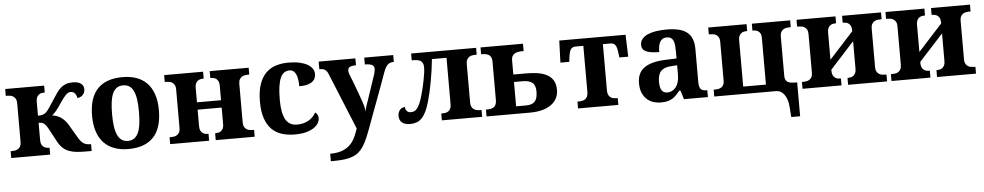

<svg xmlns="http://www.w3.org/2000/svg" viewBox="-42 -897 7613 1486"><g transform="rotate(-5 3765.0 -154.5)"><path d="M17.1 -53.2H28.8Q40 -53.2 52.5 -55.4Q64.9 -57.6 75.4 -64.5Q85.9 -71.3 93 -84Q100.1 -96.7 100.1 -118.2V-418Q100.1 -439.5 93 -452.1Q85.9 -464.8 75.4 -471.7Q64.9 -478.5 52.5 -480.7Q40 -482.9 28.8 -482.9H17.1V-536.1H319.8V-482.9H317.9Q307.6 -482.9 296.1 -480.7Q284.7 -478.5 274.9 -471.7Q265.1 -464.8 258.5 -452.1Q252 -439.5 252 -418V-308.1Q276.4 -308.1 291.5 -313.5Q306.6 -318.8 317.9 -330.1Q330.1 -342.3 345.7 -366Q361.3 -389.6 386.2 -428.2Q402.8 -454.6 418 -475.6Q433.1 -496.6 450.4 -511.2Q467.8 -525.9 489.5 -533.9Q511.2 -542 541 -542Q565.9 -542 582.3 -536.9Q598.6 -531.7 608.6 -523.2Q618.7 -514.6 622.8 -503.7Q627 -492.7 627 -481Q627 -467.3 622.3 -456.1Q617.7 -444.8 609.6 -436.8Q601.6 -428.7 590.8 -423.8Q580.1 -418.9 567.9 -418Q564 -440.9 552 -455.1Q540 -469.2 518.1 -469.2Q509.3 -469.2 500.5 -464.8Q491.7 -460.4 482.2 -451.2Q472.7 -441.9 461.7 -427.5Q450.7 -413.1 437 -393.1Q424.3 -374 414.1 -359.6Q403.8 -345.2 395 -334.5Q386.2 -323.7 378.2 -315.7Q370.1 -307.6 361.8 -300.8Q377.9 -298.8 394.3 -293.5Q410.6 -288.1 426.5 -277.8Q442.4 -267.6 457 -252Q471.7 -236.3 484.9 -213.9L540 -120.1Q551.8 -99.6 562.5 -86.4Q573.2 -73.2 584.7 -65.9Q596.2 -58.6 609.4 -55.9Q622.6 -53.2 639.2 -53.2H642.1V0H600.1Q559.1 0 526.1 -3.2Q493.2 -6.3 466.8 -16.4Q440.4 -26.4 419.7 -45.2Q398.9 -64 381.8 -95.2L331.1 -189.9Q320.3 -210.4 311.5 -222.7Q302.7 -234.9 293.9 -241.7Q285.2 -248.5 275.4 -250.7Q265.6 -252.9 252 -252.9V-118.2Q252 -96.7 258.5 -84Q265.1 -71.3 274.9 -64.5Q284.7 -57.6 296.1 -55.4Q307.6 -53.2 317.9 -53.2H319.8V0H17.1Z M1188 -270Q1188 -128.9 1121.8 -59.6Q1055.7 9.8 927.2 9.8Q867.2 9.8 819.3 -7.6Q771.5 -24.9 738 -59.6Q704.6 -94.2 686.8 -147Q668.9 -199.7 668.9 -270Q668.9 -411.1 735.1 -480Q801.3 -548.8 930.2 -548.8Q990.2 -548.8 1037.8 -531.7Q1085.4 -514.6 1118.9 -480Q1152.3 -445.3 1170.2 -392.8Q1188 -340.3 1188 -270ZM824.2 -270Q824.2 -216.8 829.8 -176.3Q835.4 -135.7 847.9 -108.4Q860.4 -81.1 880.4 -67.1Q900.4 -53.2 929.2 -53.2Q958 -53.2 977.8 -67.1Q997.6 -81.1 1010 -108.4Q1022.5 -135.7 1027.8 -176.3Q1033.2 -216.8 1033.2 -270Q1033.2 -323.7 1027.6 -364Q1022 -404.3 1009.5 -431.2Q997.1 -458 977.1 -471.4Q957 -484.9 928.2 -484.9Q899.4 -484.9 879.4 -471.4Q859.4 -458 847.2 -431.2Q835 -404.3 829.6 -364Q824.2 -323.7 824.2 -270Z M1825.7 -118.2Q1825.7 -96.7 1832.8 -84Q1839.8 -71.3 1850.3 -64.5Q1860.8 -57.6 1873.5 -55.4Q1886.2 -53.2 1897 -53.2H1908.7V0H1606V-53.2H1607.9Q1618.2 -53.2 1629.6 -55.4Q1641.1 -57.6 1650.9 -64.5Q1660.6 -71.3 1667.2 -84Q1673.8 -96.7 1673.8 -118.2V-247.1H1486.8V-118.2Q1486.8 -96.7 1493.4 -84Q1500 -71.3 1509.8 -64.5Q1519.5 -57.6 1531 -55.4Q1542.5 -53.2 1552.7 -53.2H1554.7V0H1252V-53.2H1263.7Q1274.9 -53.2 1287.4 -55.4Q1299.8 -57.6 1310.3 -64.5Q1320.8 -71.3 1327.9 -84Q1335 -96.7 1335 -118.2V-418Q1335 -439.5 1327.9 -452.1Q1320.8 -464.8 1310.3 -471.7Q1299.8 -478.5 1287.4 -480.7Q1274.9 -482.9 1263.7 -482.9H1252V-536.1H1554.7V-482.9H1552.7Q1542.5 -482.9 1531 -480.7Q1519.5 -478.5 1509.8 -471.7Q1500 -464.8 1493.4 -452.1Q1486.8 -439.5 1486.8 -418V-304.2H1673.8V-418Q1673.8 -439.5 1667.2 -452.1Q1660.6 -464.8 1650.9 -471.7Q1641.1 -478.5 1629.6 -480.7Q1618.2 -482.9 1607.9 -482.9H1606V-536.1H1908.7V-482.9H1897Q1886.2 -482.9 1873.5 -480.7Q1860.8 -478.5 1850.3 -471.7Q1839.8 -464.8 1832.8 -452.1Q1825.7 -439.5 1825.7 -418Z M2220.7 9.8Q2165.5 9.8 2119.9 -4.4Q2074.2 -18.6 2041.5 -51.3Q2008.8 -84 1990.7 -136.7Q1972.7 -189.5 1972.7 -266.1Q1972.7 -347.2 1991.5 -401.4Q2010.3 -455.6 2043.2 -488.3Q2076.2 -521 2121.1 -534.9Q2166 -548.8 2217.8 -548.8Q2266.1 -548.8 2303.2 -540.8Q2340.3 -532.7 2365.2 -518.6Q2390.1 -504.4 2403.1 -485.1Q2416 -465.8 2416 -443.8Q2416 -427.7 2410.4 -412.4Q2404.8 -397 2390.4 -385.3Q2376 -373.5 2350.8 -366.2Q2325.7 -358.9 2286.6 -358.9Q2286.6 -384.8 2283.4 -408.2Q2280.3 -431.6 2272.9 -449.2Q2265.6 -466.8 2253.2 -477.3Q2240.7 -487.8 2221.7 -487.8Q2199.7 -487.8 2182.4 -477.3Q2165 -466.8 2152.6 -441.4Q2140.1 -416 2133.5 -373.5Q2127 -331.1 2127 -267.1Q2127 -165.5 2154.8 -115.2Q2182.6 -64.9 2245.6 -64.9Q2271.5 -64.9 2294.2 -71Q2316.9 -77.1 2335.4 -88.1Q2354 -99.1 2367.9 -114Q2381.8 -128.9 2390.6 -146Q2402.8 -138.7 2408.7 -126.2Q2414.6 -113.8 2414.6 -100.1Q2414.6 -81.1 2403.3 -61.5Q2392.1 -42 2368.4 -26.1Q2344.7 -10.3 2308.1 -0.2Q2271.5 9.8 2220.7 9.8Z M3031.7 -536.1V-482.9Q3016.6 -482.9 3005.1 -479.5Q2993.7 -476.1 2984.4 -467.5Q2975.1 -459 2967.3 -445.1Q2959.5 -431.2 2951.7 -410.2Q2934.1 -360.4 2915 -308.6Q2896 -256.8 2876.7 -204.8Q2857.4 -152.8 2838.1 -101.3Q2818.8 -49.8 2800.8 0Q2783.2 48.3 2767.6 85Q2752 121.6 2734.6 148.4Q2717.3 175.3 2696.3 192.9Q2675.3 210.4 2647.5 220.9Q2619.6 231.4 2582.8 235.8Q2545.9 240.2 2496.6 240.2H2479.5V182.1Q2531.7 182.1 2568.4 169.4Q2605 156.7 2630.4 133.3Q2655.8 109.9 2672.1 77.1Q2688.5 44.4 2700.7 4.9L2520.5 -435.1Q2514.6 -449.2 2507.3 -457.5Q2500 -465.8 2491.7 -470.2Q2483.4 -474.6 2473.6 -475.8Q2463.9 -477.1 2452.6 -477.1V-536.1H2737.8V-482.9Q2708.5 -482.9 2691.7 -475.3Q2674.8 -467.8 2674.8 -445.8Q2674.8 -437.5 2678.2 -426Q2681.6 -414.6 2684.6 -407.2Q2693.4 -386.2 2702.9 -361.6Q2712.4 -336.9 2721.4 -312.3Q2730.5 -287.6 2738.8 -264.6Q2747.1 -241.7 2753.4 -224.1Q2760.7 -205.1 2765.6 -189.7Q2770.5 -174.3 2773.7 -161.9Q2776.9 -149.4 2778.8 -138.9Q2780.8 -128.4 2781.7 -118.2Q2782.7 -128.4 2785.6 -140.9Q2788.6 -153.3 2792 -164.8Q2795.4 -176.3 2798.8 -185.3Q2802.2 -194.3 2803.7 -198.2L2869.6 -394Q2871.6 -398.9 2873.3 -405.5Q2875 -412.1 2876.5 -418.9Q2877.9 -425.8 2878.7 -432.1Q2879.4 -438.5 2879.4 -442.9Q2879.4 -465.8 2860.4 -474.4Q2841.3 -482.9 2806.6 -482.9V-536.1Z M3261.7 -420.9Q3261.7 -440.9 3255.6 -453.1Q3249.5 -465.3 3239 -471.9Q3228.5 -478.5 3214.4 -480.7Q3200.2 -482.9 3183.6 -482.9H3170.9V-536.1H3675.8V-482.9H3663.6Q3652.8 -482.9 3640.4 -480.7Q3627.9 -478.5 3617.4 -471.7Q3606.9 -464.8 3599.9 -452.1Q3592.8 -439.5 3592.8 -418V-118.2Q3592.8 -96.7 3599.9 -84Q3606.9 -71.3 3617.4 -64.5Q3627.9 -57.6 3640.4 -55.4Q3652.8 -53.2 3663.6 -53.2H3675.8V0H3362.8V-53.2H3374.5Q3384.8 -53.2 3396.5 -55.4Q3408.2 -57.6 3418 -64.5Q3427.7 -71.3 3434.3 -84Q3440.9 -96.7 3440.9 -118.2V-479H3327.6Q3317.9 -386.2 3302.7 -304.2Q3287.6 -222.2 3268.6 -154.8Q3255.4 -108.9 3240.5 -77.9Q3225.6 -46.9 3207.3 -28.1Q3189 -9.3 3166.5 -1.2Q3144 6.8 3115.7 6.8Q3075.7 6.8 3053.7 -11.5Q3031.7 -29.8 3031.7 -63Q3031.7 -79.6 3036.9 -91.8Q3042 -104 3050 -112.1Q3058.1 -120.1 3067.9 -124Q3077.6 -127.9 3086.9 -127.9Q3086.9 -109.9 3097.9 -96.9Q3108.9 -84 3128.9 -84Q3140.6 -84 3152.1 -87.2Q3163.6 -90.3 3175.5 -103.5Q3187.5 -116.7 3199.7 -143.6Q3211.9 -170.4 3224.6 -217.8Q3230.5 -238.3 3236.8 -265.6Q3243.2 -293 3248.8 -321.3Q3254.4 -349.6 3258.1 -376Q3261.7 -402.3 3261.7 -420.9Z M4040 -536.1V-479H4026.9Q4010.3 -479 3995.4 -476.1Q3980.5 -473.1 3969.2 -466.1Q3958 -459 3951.4 -447.3Q3944.8 -435.5 3944.8 -418V-305.2H4041Q4087.4 -305.2 4128.9 -299.6Q4170.4 -293.9 4202.1 -278.1Q4233.9 -262.2 4252.4 -233.2Q4271 -204.1 4271 -157.2Q4271 -123.5 4257.1 -94.7Q4243.2 -65.9 4215.3 -44.9Q4187.5 -23.9 4145.3 -12Q4103 0 4045.9 0H3710V-53.2H3720.7Q3757.8 -53.2 3775.4 -69.3Q3793 -85.4 3793 -117.2V-418Q3793 -452.6 3774.7 -467.8Q3756.3 -482.9 3720.7 -482.9H3710V-536.1ZM4020 -58.1Q4044.9 -58.1 4062.3 -63.7Q4079.6 -69.3 4090.6 -81.3Q4101.6 -93.3 4106.7 -112.8Q4111.8 -132.3 4111.8 -160.2Q4111.8 -207.5 4086.7 -227.3Q4061.5 -247.1 4016.1 -247.1H3944.8V-58.1Z M4836.9 -536.1 4842.8 -365.2H4773.9L4770 -397.9Q4767.1 -421.4 4762.9 -437Q4758.8 -452.6 4752.2 -461.9Q4745.6 -471.2 4736.3 -475.1Q4727.1 -479 4712.9 -479H4655.8V-120.1Q4655.8 -100.1 4661.1 -87.2Q4666.5 -74.2 4675.8 -66.7Q4685.1 -59.1 4697.3 -56.2Q4709.5 -53.2 4722.7 -53.2H4733.9V0H4420.9V-53.2H4432.1Q4446.8 -53.2 4459.7 -56.2Q4472.7 -59.1 4482.4 -66.7Q4492.2 -74.2 4498 -87.2Q4503.9 -100.1 4503.9 -120.1V-479H4445.8Q4432.1 -479 4422.6 -475.1Q4413.1 -471.2 4406.5 -461.9Q4399.9 -452.6 4395.8 -437Q4391.6 -421.4 4388.7 -397.9L4384.8 -365.2H4315.9L4321.8 -536.1Z M5063 -148.9Q5063 -106 5076.7 -84.5Q5090.3 -63 5119.6 -63Q5141.1 -63 5158.4 -72Q5175.8 -81.1 5188.2 -97.7Q5200.7 -114.3 5207.3 -137.9Q5213.9 -161.6 5213.9 -190.9V-266.1L5168.9 -263.2Q5139.2 -261.7 5118.7 -253.7Q5098.1 -245.6 5085.9 -231.4Q5073.7 -217.3 5068.4 -196.8Q5063 -176.3 5063 -148.9ZM5151.9 -487.8Q5132.8 -487.8 5119.9 -479.7Q5106.9 -471.7 5099.1 -457.3Q5091.3 -442.9 5088.1 -423.1Q5085 -403.3 5085 -379.9Q5017.6 -379.9 4983.6 -395Q4949.7 -410.2 4949.7 -446.8Q4949.7 -474.1 4966.1 -493.7Q4982.4 -513.2 5010.5 -525.4Q5038.6 -537.6 5075.9 -543.2Q5113.3 -548.8 5155.8 -548.8Q5208.5 -548.8 5247.8 -539.8Q5287.1 -530.8 5313.2 -510.7Q5339.4 -490.7 5352.5 -458.3Q5365.7 -425.8 5365.7 -378.9V-124Q5365.7 -103.5 5368.9 -89.8Q5372.1 -76.2 5378.9 -68.1Q5385.7 -60.1 5397.5 -56.6Q5409.2 -53.2 5425.8 -53.2H5429.7V0H5243.7L5222.7 -68.8H5213.9Q5197.3 -48.8 5182.6 -33.9Q5168 -19 5151.4 -9.3Q5134.8 0.5 5114 5.1Q5093.3 9.8 5064.9 9.8Q5031.7 9.8 5003.2 0Q4974.6 -9.8 4953.4 -30Q4932.1 -50.3 4919.9 -80.8Q4907.7 -111.3 4907.7 -152.8Q4907.7 -234.4 4963.6 -273.4Q5019.5 -312.5 5131.8 -315.9L5213.9 -318.8V-374Q5213.9 -398.9 5211.9 -419.9Q5210 -440.9 5203.6 -456.1Q5197.3 -471.2 5184.8 -479.5Q5172.4 -487.8 5151.9 -487.8Z M6115.7 -536.1V-482.9H6104Q6093.3 -482.9 6080.6 -480.7Q6067.9 -478.5 6057.4 -471.7Q6046.9 -464.8 6039.8 -452.1Q6032.7 -439.5 6032.7 -418V-109.9Q6032.7 -92.3 6038.6 -81.3Q6044.4 -70.3 6054.4 -64.2Q6064.5 -58.1 6077.6 -55.9Q6090.8 -53.7 6105 -53.2H6127.9V210H6059.1L6053.7 137.2Q6051.3 99.6 6042.2 73.5Q6033.2 47.4 6020.3 31Q6007.3 14.6 5991.7 7.3Q5976.1 0 5960 0H5479V-53.2H5490.7Q5501.5 -53.2 5513.9 -55.2Q5526.4 -57.1 5537.1 -63.7Q5547.9 -70.3 5554.9 -82.3Q5562 -94.2 5562 -113.8V-418Q5562 -439.5 5554.9 -452.1Q5547.9 -464.8 5537.4 -471.7Q5526.9 -478.5 5514.4 -480.7Q5502 -482.9 5490.7 -482.9H5479V-536.1H5776.9V-482.9H5774.9Q5764.6 -482.9 5753.2 -480.7Q5741.7 -478.5 5731.9 -471.7Q5722.2 -464.8 5715.6 -452.1Q5709 -439.5 5709 -418V-57.1H5885.7V-421.9Q5885.7 -441.9 5879.2 -453.9Q5872.6 -465.8 5862.5 -472.4Q5852.5 -479 5841.1 -481Q5829.6 -482.9 5819.8 -482.9H5817.9V-536.1Z M6738.8 -118.2Q6738.8 -96.7 6745.8 -84Q6752.9 -71.3 6763.4 -64.5Q6773.9 -57.6 6786.6 -55.4Q6799.3 -53.2 6810.1 -53.2H6821.8V0H6519V-53.2H6521Q6531.2 -53.2 6542.7 -55.4Q6554.2 -57.6 6564 -64.5Q6573.7 -71.3 6580.3 -84Q6586.9 -96.7 6586.9 -118.2V-333L6399.9 -127.9V-118.2Q6399.9 -96.7 6406.5 -84Q6413.1 -71.3 6422.9 -64.5Q6432.6 -57.6 6444.1 -55.4Q6455.6 -53.2 6465.8 -53.2H6467.8V0H6165V-53.2H6176.8Q6188 -53.2 6200.4 -55.4Q6212.9 -57.6 6223.4 -64.5Q6233.9 -71.3 6241 -84Q6248 -96.7 6248 -118.2V-418Q6248 -439.5 6241 -452.1Q6233.9 -464.8 6223.4 -471.7Q6212.9 -478.5 6200.4 -480.7Q6188 -482.9 6176.8 -482.9H6165V-536.1H6467.8V-482.9H6465.8Q6455.6 -482.9 6444.1 -480.7Q6432.6 -478.5 6422.9 -471.7Q6413.1 -464.8 6406.5 -452.1Q6399.9 -439.5 6399.9 -418V-205.1L6586.9 -410.2V-418Q6586.9 -439.5 6580.3 -452.1Q6573.7 -464.8 6564 -471.7Q6554.2 -478.5 6542.7 -480.7Q6531.2 -482.9 6521 -482.9H6519V-536.1H6821.8V-482.9H6810.1Q6799.3 -482.9 6786.6 -480.7Q6773.9 -478.5 6763.4 -471.7Q6752.9 -464.8 6745.8 -452.1Q6738.8 -439.5 6738.8 -418Z M7429.7 -118.2Q7429.7 -96.7 7436.8 -84Q7443.8 -71.3 7454.3 -64.5Q7464.8 -57.6 7477.5 -55.4Q7490.2 -53.2 7501 -53.2H7512.7V0H7210V-53.2H7211.9Q7222.2 -53.2 7233.6 -55.4Q7245.1 -57.6 7254.9 -64.5Q7264.6 -71.3 7271.2 -84Q7277.8 -96.7 7277.8 -118.2V-333L7090.8 -127.9V-118.2Q7090.8 -96.7 7097.4 -84Q7104 -71.3 7113.8 -64.5Q7123.5 -57.6 7135 -55.4Q7146.5 -53.2 7156.7 -53.2H7158.7V0H6856V-53.2H6867.7Q6878.9 -53.2 6891.4 -55.4Q6903.8 -57.6 6914.3 -64.5Q6924.8 -71.3 6931.9 -84Q6939 -96.7 6939 -118.2V-418Q6939 -439.5 6931.9 -452.1Q6924.8 -464.8 6914.3 -471.7Q6903.8 -478.5 6891.4 -480.7Q6878.9 -482.9 6867.7 -482.9H6856V-536.1H7158.7V-482.9H7156.7Q7146.5 -482.9 7135 -480.7Q7123.5 -478.5 7113.8 -471.7Q7104 -464.8 7097.4 -452.1Q7090.8 -439.5 7090.8 -418V-205.1L7277.8 -410.2V-418Q7277.8 -439.5 7271.2 -452.1Q7264.6 -464.8 7254.9 -471.7Q7245.1 -478.5 7233.6 -480.7Q7222.2 -482.9 7211.9 -482.9H7210V-536.1H7512.7V-482.9H7501Q7490.2 -482.9 7477.5 -480.7Q7464.8 -478.5 7454.3 -471.7Q7443.8 -464.8 7436.8 -452.1Q7429.7 -439.5 7429.7 -418Z"/></g></svg>

Font: Droid Serif
Style: Bold
Weight: 700
Designer: Monotype Design team
Foundry: Monotype Imaging Inc.
Version: Version 1.03